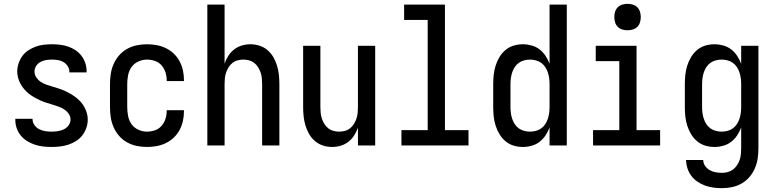

<svg xmlns="http://www.w3.org/2000/svg" viewBox="-20 -759 4040 1002"><path d="M249 8Q227 8 205 5.5Q183 3 162 -4Q141 -11 122 -22.5Q103 -34 89 -51Q75 -68 67.5 -89Q60 -110 60 -132V-139H150V-136Q150 -120 160 -106Q170 -92 185 -84.5Q200 -77 216.5 -74.5Q233 -72 249 -72Q265 -72 281.5 -74.5Q298 -77 313 -84Q328 -91 338 -105Q348 -119 348 -135Q348 -152 338 -166Q328 -180 313.5 -189Q299 -198 283 -203.5Q267 -209 251 -214Q235 -219 219 -224Q203 -229 188 -236Q173 -243 158 -251.5Q143 -260 130 -270.5Q117 -281 106 -294Q95 -307 87 -321.5Q79 -336 74.5 -352.5Q70 -369 70 -386Q70 -407 77 -428Q84 -449 96.5 -466.5Q109 -484 127.5 -496Q146 -508 166 -515.5Q186 -523 207.5 -525.5Q229 -528 251 -528Q272 -528 293.5 -525.5Q315 -523 335.5 -516Q356 -509 374 -497Q392 -485 405 -468Q418 -451 425 -430Q432 -409 432 -388V-381H342V-384Q342 -400 333.5 -413.5Q325 -427 311.5 -435Q298 -443 282.5 -445.5Q267 -448 251 -448Q235 -448 220 -445.5Q205 -443 191 -435.5Q177 -428 168.5 -414.5Q160 -401 160 -385Q160 -369 170 -354.5Q180 -340 194 -331Q208 -322 224 -316.5Q240 -311 256 -306.5Q272 -302 288 -296.5Q304 -291 319.5 -284Q335 -277 349.5 -268.5Q364 -260 377.5 -249.5Q391 -239 402 -226.5Q413 -214 421 -199Q429 -184 433.5 -168Q438 -152 438 -135Q438 -113 430.5 -91.5Q423 -70 409.5 -52.5Q396 -35 377 -23Q358 -11 336.5 -4Q315 3 293 5.5Q271 8 249 8Z M747 8Q720 8 693.5 2.5Q667 -3 643.5 -16Q620 -29 602 -49.5Q584 -70 573 -95Q562 -120 558 -146.5Q554 -173 554 -200V-320Q554 -347 558 -373.5Q562 -400 573 -425Q584 -450 602 -470.5Q620 -491 643.5 -504Q667 -517 693.5 -522.5Q720 -528 747 -528Q772 -528 797 -523.5Q822 -519 845 -508Q868 -497 886.5 -479.5Q905 -462 917 -439.5Q929 -417 934.5 -392.5Q940 -368 940 -342V-336H850V-340Q850 -361 843.5 -381.5Q837 -402 823 -418Q809 -434 788.5 -441Q768 -448 747 -448Q724 -448 702 -438Q680 -428 666.5 -409Q653 -390 648.5 -366.5Q644 -343 644 -320V-200Q644 -177 648.5 -153.5Q653 -130 666.5 -111Q680 -92 702 -82Q724 -72 747 -72Q768 -72 788.5 -79Q809 -86 823 -102Q837 -118 843.5 -138.5Q850 -159 850 -180V-184H940V-178Q940 -152 934.5 -127.5Q929 -103 917 -80.5Q905 -58 886.5 -40.5Q868 -23 845 -12Q822 -1 797 3.5Q772 8 747 8Z M1062 0V-735H1152V-427Q1159 -448 1171.5 -467.5Q1184 -487 1202 -501Q1220 -515 1242 -521.5Q1264 -528 1287 -528Q1311 -528 1334.5 -520.5Q1358 -513 1376.5 -497Q1395 -481 1407 -460Q1419 -439 1426 -415.5Q1433 -392 1435.5 -368Q1438 -344 1438 -320V0H1348V-320Q1348 -335 1346.5 -350.5Q1345 -366 1340 -380.5Q1335 -395 1327 -408Q1319 -421 1307 -430.5Q1295 -440 1280 -444Q1265 -448 1250 -448Q1235 -448 1220 -444Q1205 -440 1193 -430.5Q1181 -421 1173 -408Q1165 -395 1160 -380.5Q1155 -366 1153.5 -350.5Q1152 -335 1152 -320V0Z M1713 8Q1689 8 1665.5 0.5Q1642 -7 1623.5 -23Q1605 -39 1593 -60Q1581 -81 1574 -104.5Q1567 -128 1564.5 -152Q1562 -176 1562 -200V-520H1652V-200Q1652 -185 1653.5 -169.5Q1655 -154 1660 -139.5Q1665 -125 1673 -112Q1681 -99 1693 -89.5Q1705 -80 1720 -76Q1735 -72 1750 -72Q1765 -72 1780 -76Q1795 -80 1807 -89.5Q1819 -99 1827 -112Q1835 -125 1840 -139.5Q1845 -154 1846.5 -169.5Q1848 -185 1848 -200V-520H1938V0H1848V-93Q1841 -72 1828.5 -52.5Q1816 -33 1798 -19Q1780 -5 1758 1.5Q1736 8 1713 8Z M2075 0V-80H2212V-655H2089V-735H2302V-80H2425V0Z M2709 8Q2684 8 2660.5 1Q2637 -6 2618 -22Q2599 -38 2586.5 -59Q2574 -80 2566.5 -103.5Q2559 -127 2556.5 -151.5Q2554 -176 2554 -200V-320Q2554 -344 2556.5 -368.5Q2559 -393 2566.5 -416.5Q2574 -440 2586.5 -461Q2599 -482 2618 -498Q2637 -514 2660.5 -521Q2684 -528 2709 -528Q2732 -528 2755 -521.5Q2778 -515 2796 -501Q2814 -487 2827 -467.5Q2840 -448 2848 -426V-735H2938V0H2848V-94Q2840 -72 2827 -52.5Q2814 -33 2796 -19Q2778 -5 2755 1.5Q2732 8 2709 8ZM2746 -72Q2761 -72 2776.5 -76Q2792 -80 2804.5 -89Q2817 -98 2825.5 -111Q2834 -124 2839 -139Q2844 -154 2846 -169.5Q2848 -185 2848 -200V-320Q2848 -335 2846 -350.5Q2844 -366 2839 -381Q2834 -396 2825.5 -409Q2817 -422 2804.5 -431Q2792 -440 2776.5 -444Q2761 -448 2746 -448Q2731 -448 2715.5 -444Q2700 -440 2687.5 -431Q2675 -422 2666.5 -409Q2658 -396 2653 -381Q2648 -366 2646 -350.5Q2644 -335 2644 -320V-200Q2644 -185 2646 -169.5Q2648 -154 2653 -139Q2658 -124 2666.5 -111Q2675 -98 2687.5 -89Q2700 -80 2715.5 -76Q2731 -72 2746 -72Z M3075 0V-80H3212V-440H3089V-520H3302V-80H3425V0ZM3255 -601Q3241 -601 3227.5 -605Q3214 -609 3204 -619Q3194 -629 3190 -642.5Q3186 -656 3186 -670Q3186 -684 3190 -697.5Q3194 -711 3204 -721Q3214 -731 3227.5 -735Q3241 -739 3255 -739Q3269 -739 3282.5 -735Q3296 -731 3306 -721Q3316 -711 3320 -697.5Q3324 -684 3324 -670Q3324 -656 3320 -642.5Q3316 -629 3306 -619Q3296 -609 3282.5 -605Q3269 -601 3255 -601Z M3748 223Q3725 223 3703 220Q3681 217 3660 209.5Q3639 202 3620.5 189.5Q3602 177 3588.5 159.5Q3575 142 3568 120.5Q3561 99 3560 76H3650Q3650 93 3660 107Q3670 121 3684 129Q3698 137 3714.5 140Q3731 143 3748 143Q3763 143 3778 139Q3793 135 3805.5 125.5Q3818 116 3826.5 103Q3835 90 3840 75.5Q3845 61 3846.5 45.5Q3848 30 3848 15V-94Q3840 -72 3827 -52.5Q3814 -33 3796 -19Q3778 -5 3755 1.5Q3732 8 3709 8Q3684 8 3660.5 1Q3637 -6 3618 -22Q3599 -38 3586.5 -59Q3574 -80 3566.5 -103.5Q3559 -127 3556.5 -151.5Q3554 -176 3554 -200V-320Q3554 -344 3556.5 -368.5Q3559 -393 3566.5 -416.5Q3574 -440 3586.5 -461Q3599 -482 3618 -498Q3637 -514 3660.5 -521Q3684 -528 3709 -528Q3732 -528 3755 -521.5Q3778 -515 3796 -501Q3814 -487 3827 -467.5Q3840 -448 3848 -426V-520H3938V15Q3938 42 3934 68.5Q3930 95 3919.5 119.5Q3909 144 3891.5 164.5Q3874 185 3850.5 198.5Q3827 212 3800.5 217.5Q3774 223 3748 223ZM3746 -72Q3761 -72 3776.5 -76Q3792 -80 3804.5 -89Q3817 -98 3825.5 -111Q3834 -124 3839 -139Q3844 -154 3846 -169.5Q3848 -185 3848 -200V-320Q3848 -335 3846 -350.5Q3844 -366 3839 -381Q3834 -396 3825.5 -409Q3817 -422 3804.5 -431Q3792 -440 3776.5 -444Q3761 -448 3746 -448Q3731 -448 3715.5 -444Q3700 -440 3687.5 -431Q3675 -422 3666.5 -409Q3658 -396 3653 -381Q3648 -366 3646 -350.5Q3644 -335 3644 -320V-200Q3644 -185 3646 -169.5Q3648 -154 3653 -139Q3658 -124 3666.5 -111Q3675 -98 3687.5 -89Q3700 -80 3715.5 -76Q3731 -72 3746 -72Z"/></svg>

Font: Iosevka Custom Medium
Style: Regular
Weight: 500
Monospace: yes
Designer: Belleve Invis
Foundry: Belleve Invis
Version: Version 32.5.0; ttfautohint (v1.8.4)